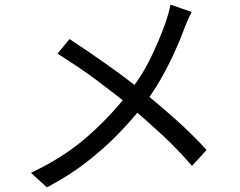

<svg xmlns="http://www.w3.org/2000/svg" viewBox="-20 -780 1040 831"><path d="M810 -728Q802 -715 792.5 -693Q783 -671 777 -655Q759 -605 732.5 -547.5Q706 -490 672.5 -432Q639 -374 598 -321Q550 -260 489.5 -198Q429 -136 353.5 -77.5Q278 -19 183 31L114 -32Q254 -98 354.5 -185.5Q455 -273 531 -371Q594 -450 633 -531Q672 -612 698 -686Q703 -701 709 -722.5Q715 -744 718 -760ZM281 -611Q318 -587 361 -557.5Q404 -528 447 -497.5Q490 -467 528.5 -438Q567 -409 595 -386Q671 -325 743 -260.5Q815 -196 874 -131L811 -62Q748 -135 681.5 -196.5Q615 -258 540 -322Q513 -345 477 -373Q441 -401 399.5 -432Q358 -463 314 -492.5Q270 -522 229 -548Z"/></svg>

Font: Noto Sans KR
Style: Regular
Weight: 400
Designer: Ryoko NISHIZUKA  (kana, bopomofo & ideographs); Paul D. Hunt (Latin, Greek & Cyrillic); Sandoll Communications , Soo-you
Foundry: Adobe
Version: Version 2.004-H2;hotconv 1.0.118;makeotfexe 2.5.65603